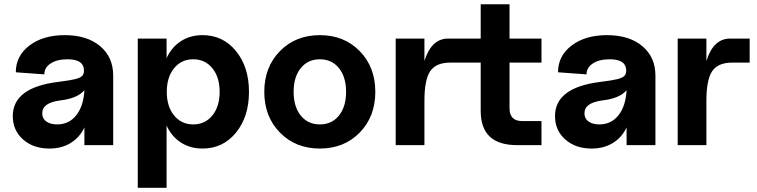

<svg xmlns="http://www.w3.org/2000/svg" viewBox="-20 -681 3554 901"><path d="M211.9 16.1Q136.2 16.1 88.1 -26.6Q40 -69.3 40 -136.2Q40 -271 254.9 -296.9Q309.6 -303.7 333.5 -309.8Q357.4 -315.9 366.2 -325.4Q375 -335 374 -354Q371.1 -402.8 296.9 -402.8Q247.6 -402.8 217.8 -383.3Q188 -363.8 188 -332L54.2 -341.8Q54.2 -418.9 118.2 -467.5Q182.1 -516.1 284.2 -516.1Q388.2 -516.1 449.7 -464.6Q511.2 -413.1 511.2 -326.2V0H376V-83Q354 -36.1 311.5 -10Q269 16.1 211.9 16.1ZM248 -97.2Q304.2 -97.2 338.1 -140.4Q372.1 -183.6 376 -257.8Q343.3 -219.2 264.2 -210Q219.7 -204.1 199 -189.2Q178.2 -174.3 178.2 -148.9Q178.2 -124.5 197.5 -110.8Q216.8 -97.2 248 -97.2Z M930.7 16.1Q872.6 16.1 828.9 -12.2Q785.2 -40.5 761.7 -91.8V200.2H626.5V-500H761.7V-408.2Q785.2 -459.5 828.9 -487.8Q872.6 -516.1 930.7 -516.1Q1026.4 -516.1 1087.4 -441.4Q1148.4 -366.7 1148.4 -250Q1148.4 -133.3 1087.4 -58.6Q1026.4 16.1 930.7 16.1ZM796.9 -139.2Q831.1 -97.2 886.7 -97.2Q942.4 -97.2 976.6 -139.2Q1010.7 -181.2 1010.7 -250Q1010.7 -318.8 976.6 -360.8Q942.4 -402.8 886.7 -402.8Q831.1 -402.8 796.9 -360.8Q762.7 -318.8 762.7 -250Q762.7 -181.2 796.9 -139.2Z M1668 -58.8Q1594.7 16.1 1481 16.1Q1367.2 16.1 1293.7 -58.8Q1220.2 -133.8 1220.2 -250Q1220.2 -366.2 1293.7 -441.2Q1367.2 -516.1 1481 -516.1Q1594.7 -516.1 1668 -441.2Q1741.2 -366.2 1741.2 -250Q1741.2 -133.8 1668 -58.8ZM1391.4 -138.7Q1424.8 -97.2 1481 -97.2Q1537.1 -97.2 1570.6 -138.7Q1604 -180.2 1604 -250Q1604 -319.8 1570.6 -361.3Q1537.1 -402.8 1481 -402.8Q1424.8 -402.8 1391.4 -361.3Q1357.9 -319.8 1357.9 -250Q1357.9 -180.2 1391.4 -138.7Z M1836.9 0V-500H1971.7V-395Q2004.4 -500 2083 -500H2235.8V-661.1H2371.1V-500H2521V-387.2H2371.1V-172.9Q2371.1 -112.8 2430.7 -112.8H2521V0H2405.8Q2235.8 0 2235.8 -160.2V-387.2H2092.8Q2025.9 -387.2 1998.8 -346.9Q1971.7 -306.6 1971.7 -208V0Z M2756.3 16.1Q2680.7 16.1 2632.6 -26.6Q2584.5 -69.3 2584.5 -136.2Q2584.5 -271 2799.3 -296.9Q2854 -303.7 2877.9 -309.8Q2901.9 -315.9 2910.6 -325.4Q2919.4 -335 2918.5 -354Q2915.5 -402.8 2841.3 -402.8Q2792 -402.8 2762.2 -383.3Q2732.4 -363.8 2732.4 -332L2598.6 -341.8Q2598.6 -418.9 2662.6 -467.5Q2726.6 -516.1 2828.6 -516.1Q2932.6 -516.1 2994.1 -464.6Q3055.7 -413.1 3055.7 -326.2V0H2920.4V-83Q2898.4 -36.1 2856 -10Q2813.5 16.1 2756.3 16.1ZM2792.5 -97.2Q2848.6 -97.2 2882.6 -140.4Q2916.5 -183.6 2920.4 -257.8Q2887.7 -219.2 2808.6 -210Q2764.2 -204.1 2743.4 -189.2Q2722.7 -174.3 2722.7 -148.9Q2722.7 -124.5 2741.9 -110.8Q2761.2 -97.2 2792.5 -97.2Z M3160.2 0V-500H3294.9V-395Q3327.6 -500 3406.2 -500H3498V-387.2H3416Q3349.1 -387.2 3322 -346.9Q3294.9 -306.6 3294.9 -208V0Z"/></svg>

Font: Uncut Sans
Style: Bold
Weight: 700
Designer: Kasper Nordkvist
Foundry: UNCUT.wtf
Version: Version 1.304;Glyphs 3.2 (3246)